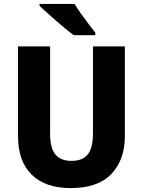

<svg xmlns="http://www.w3.org/2000/svg" viewBox="-20 -951 730 981"><path d="M618 -256Q618 -134 549 -62Q480 10 342 10Q211 10 141.5 -59Q72 -128 72 -255V-714H236V-269Q236 -193 263.5 -161Q291 -129 345 -129Q402 -129 428.5 -162Q455 -195 455 -270V-714H618ZM361 -931Q374 -909 393.5 -881.5Q413 -854 433 -828Q453 -802 467 -784V-771H357Q340 -783 316 -803Q292 -823 266.5 -845Q241 -867 218.5 -887.5Q196 -908 182 -921V-931Z"/></svg>

Font: Noto Sans Armenian SemiCondensed ExtraBold
Style: Regular
Weight: 800
Width: 4
Designer: Monotype Design Team
Foundry: Monotype Imaging Inc.
Version: Version 2.008; ttfautohint (v1.8.4.7-5d5b)